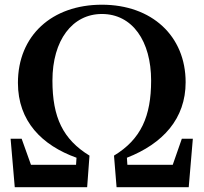

<svg xmlns="http://www.w3.org/2000/svg" viewBox="-20 -779 847 799"><path d="M41.4 0H342.7L352.4 -131.4C242 -199.2 198.2 -290.4 198.2 -443.7C198.2 -611.8 281.2 -720.8 404 -720.8C531.2 -720.8 608.9 -607.6 608.9 -443.7C608.9 -295.4 566.9 -199.5 454.4 -131.4L465.1 0H765.4L782.5 -201.7H736.7L689.1 -65.3L723.1 -93.1H496.8L511.9 -65.8L508.1 -122.6C658.3 -181.3 752.5 -285.3 752.5 -436.7C752.5 -629.3 611.8 -759.4 404 -759.4C196.3 -759.4 54.6 -631.3 54.6 -434.2C54.6 -274.3 154.7 -174.2 298.4 -122.6L294.7 -65.6L310.8 -93.1H82.2L118.5 -66.3L70.1 -201.7H24.1Z"/></svg>

Font: Source Han Serif CN VF
Style: Regular
Weight: 250
Designer: Ryoko NISHIZUKA 西塚涼子 (kana & ideographs); Frank Grießhammer (Latin, Greek & Cyrillic); Wenlong ZHANG 张文龙 (bopomofo); San
Foundry: Adobe
Version: Version 2.002;hotconv 1.1.0;makeotfexe 2.6.0